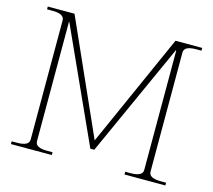

<svg xmlns="http://www.w3.org/2000/svg" viewBox="-101 -822 1047 944"><g transform="rotate(15 423.0 -350.0)"><path d="M30 -14H57Q87 -14 102.5 -22Q118 -30 118 -47V-653Q118 -670 102.5 -678Q87 -686 57 -686H30V-700H166L423 -124L680 -700H816V-686H789Q759 -686 743.5 -678Q728 -670 728 -653V-47Q728 -30 743.5 -22Q759 -14 789 -14H816V0H608V-14H635Q665 -14 680.5 -22Q696 -30 696 -47V-653L694 -656L433 -79H413L151 -656L150 -653V-47Q150 -30 165.5 -22Q181 -14 211 -14H238V0H30Z"/></g></svg>

Font: Taviraj Thin
Style: Regular
Weight: 250
Designer: Katatrad Team
Foundry: CadsonDemak
Version: Version 1.001